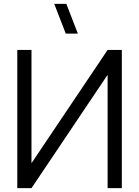

<svg xmlns="http://www.w3.org/2000/svg" viewBox="-20 -980 724 1000"><path d="M385.5 -805H322.5L262.5 -960H325.5ZM144 0H70V-720H144V-130L540.5 -720H614.5V0H540.5V-590.5Z"/></svg>

Font: CCSD_manrope
Style: Regular
Weight: 400
Designer: Mikhail Sharanda
Foundry: Mikhail Sharanda
Version: Version 4.503